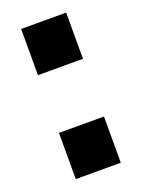

<svg xmlns="http://www.w3.org/2000/svg" viewBox="-107 -572 462 625"><g transform="rotate(-20 124.0 -260.0)"><path d="M46 0V-160H202V0ZM46 -360V-520H202V-360Z"/></g></svg>

Font: Tektur SemiCondensed
Style: Bold
Weight: 700
Width: 4
Designer: Adam Jagosz
Foundry: Adam Jagosz
Version: Version 1.005;gftools[0.9.30]